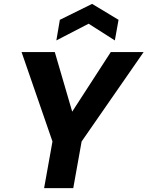

<svg xmlns="http://www.w3.org/2000/svg" viewBox="-20 -968 759 988"><path d="M207 0 250 -240 91 -700H262L359 -368L337 -371L550 -700H719L400 -240L357 0ZM270 -760 288 -866 454 -948 590 -866 571 -760 436 -846Z"/></svg>

Font: DM Sans 16pt Black
Style: Italic
Weight: 900
Italic angle: -10°
Version: Version 4.004;gftools[0.9.30]